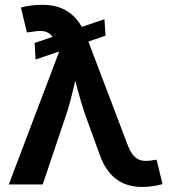

<svg xmlns="http://www.w3.org/2000/svg" viewBox="-20 -757 696 788"><path d="M126 -512.7 122.1 -580.6 408.7 -678.2 413.1 -610.4ZM16.1 0 221.7 -542 211.9 -569.8Q203.1 -598.6 190.4 -612.3Q177.7 -626 158.9 -628.9Q140.1 -631.8 112.8 -626.5L90.3 -624L65.9 -726.1Q81.5 -731 105.7 -734.1Q129.9 -737.3 154.8 -737.3Q198.7 -737.3 232.9 -723.1Q267.1 -709 293 -679.2Q318.8 -649.4 336.9 -601.6L504.9 -159.7Q516.1 -131.3 529.8 -116.7Q543.5 -102.1 561.3 -98.4Q579.1 -94.7 602.1 -98.6L622.6 -101.6L647 -1.5Q632.8 2.9 610.1 6.6Q587.4 10.3 563 10.3Q521.5 10.3 488 -3.9Q454.6 -18.1 429.4 -48.1Q404.3 -78.1 387.7 -126L329.1 -288.1Q311.5 -339.8 298.3 -389.9Q285.2 -439.9 271.5 -494.1H305.7Q292 -440.9 280.5 -390.1Q269 -339.4 252.4 -288.1L155.3 0Z"/></svg>

Font: V-Inter
Style: SemiBold-600
Weight: 600
Designer: Rasmus Andersson
Foundry: rsms
Version: Version 4.000;git-4146feb